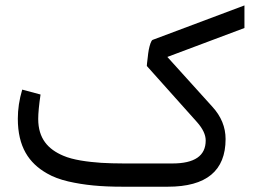

<svg xmlns="http://www.w3.org/2000/svg" viewBox="-20 -706 976 726"><path d="M904.3 -600.1V-685.5L557.1 -555.2C551.3 -552.7 545.9 -534.7 542.5 -517.6C541 -509.3 539.6 -499.5 538.6 -488.8C536.1 -467.3 535.2 -461.9 535.2 -456.5L725.1 -244.1C747.1 -219.2 757.8 -196.3 757.8 -174.8C757.8 -116.7 715.8 -87.9 631.3 -87.9H449.7C417 -87.9 387.7 -88.9 362.8 -90.3C312 -93.8 255.9 -101.1 219.2 -117.2C161.6 -141.6 124.5 -182.1 124.5 -256.3C124.5 -277.8 127.4 -308.6 133.3 -348.6L64 -367.2C52.7 -329.1 47.4 -292.5 47.4 -257.3C47.4 -150.9 88.9 -89.4 157.7 -50.3C180.2 -37.1 207 -27.3 237.8 -20C299.3 -5.9 361.3 0 442.9 0H614.7C760.3 0 833 -60.1 833 -180.2C833 -225.1 816.4 -266.1 782.7 -302.7L612.8 -490.7Z"/></svg>

Font: Samim
Style: Regular
Weight: 400
Foundry: DejaVu fonts team - Redesigned by Saber Rastikerdar
Version: Version 4.0.5